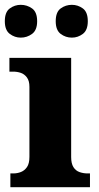

<svg xmlns="http://www.w3.org/2000/svg" viewBox="-28 -776 412 796"><path d="M15 0V-57H27Q44 -57 59 -63Q74 -69 84 -83.5Q94 -98 94 -126V-416Q94 -441 83.5 -455Q73 -469 58 -474Q43 -479 27 -479H11V-536H267V-125Q267 -98 276.5 -83Q286 -68 302 -62.5Q318 -57 334 -57H345V0ZM270 -620Q244 -620 223.5 -635.5Q203 -651 203 -688Q203 -726 223.5 -741Q244 -756 270 -756Q295 -756 315.5 -741Q336 -726 336 -688Q336 -651 315.5 -635.5Q295 -620 270 -620ZM58 -620Q33 -620 12.5 -635.5Q-8 -651 -8 -688Q-8 -726 12.5 -741Q33 -756 58 -756Q84 -756 105 -741Q126 -726 126 -688Q126 -651 105 -635.5Q84 -620 58 -620Z"/></svg>

Font: Noto Serif Tibetan ExtraBold
Style: Regular
Weight: 800
Version: Version 2.103